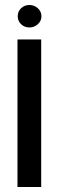

<svg xmlns="http://www.w3.org/2000/svg" viewBox="-20 -749 235 769"><path d="M50 0V-591H145V0ZM98 -639Q78 -639 64.5 -652Q51 -665 51 -684Q51 -703 64.5 -716Q78 -729 98 -729Q117 -729 131.5 -716Q146 -703 146 -684Q146 -665 131.5 -652Q117 -639 98 -639Z"/></svg>

Font: Alumni Sans SemiBold
Style: Regular
Weight: 600
Designer: Robert E. Leuschke
Foundry: Robert E. Leuschke
Version: Version 1.018